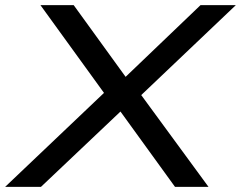

<svg xmlns="http://www.w3.org/2000/svg" viewBox="-48 -725 935 745"><path d="M-28 0 376 -384 374 -339 109 -705H238L448 -415H427L730 -705H867L481 -338V-382L761 0H631L408 -308L434 -306L111 0Z"/></svg>

Font: Nunito Sans 10pt Expanded Medium
Style: Italic
Weight: 500
Width: 7
Italic angle: -9°
Designer: Vernon Adams
Foundry: Vernon Adams
Version: Version 3.101;gftools[0.9.27]